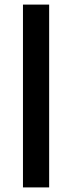

<svg xmlns="http://www.w3.org/2000/svg" viewBox="-20 -816 313 836"><path d="M80 -796V0H194V-796Z"/></svg>

Font: Alpha Sans Medium
Style: Regular
Weight: 500
Designer: [Spoqa Han Sans Neo] Dong-huui Kim  Younghwa Kang  Yujin Lee  [Noto Sans] Ryoko NISHIZUKA  (kana & ideographs); Paul D. 
Foundry: Spoqa (http://www.spoqa-han-sans.com)
Version: Version 1.100;hotconv 1.0.109;makeotfexe 2.5.65596